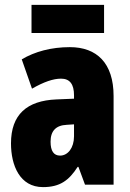

<svg xmlns="http://www.w3.org/2000/svg" viewBox="-20 -756 534 786"><path d="M406 -736H109V-621H406ZM266 -563C190 -563 123 -545 69 -513L111 -393C160 -421 198 -434 230 -434C266 -434 283 -411 283 -366V-352L211 -349C90 -344 25 -287 25 -169C25 -79 61 10 156 10C225 10 262 -17 298 -73H301L328 0H445V-363C445 -498 376 -563 266 -563ZM253 -245 283 -247V-198C283 -151 258 -119 226 -119C200 -119 187 -138 187 -176C187 -220 209 -243 253 -245Z"/></svg>

Font: Noto Sans Hebrew ExtraCondensed Black
Style: Regular
Weight: 900
Width: 2
Designer: Monotype Design Team
Foundry: Monotype Imaging Inc.
Version: Version 2.004